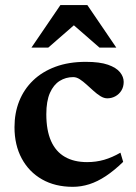

<svg xmlns="http://www.w3.org/2000/svg" viewBox="-20 -710 524 742"><path d="M311.5 -471Q365.5 -471 397.5 -459.8Q429.5 -448.5 443.8 -430.8Q458 -413 458 -393.5Q458 -374.5 449.2 -360.2Q440.5 -346 426 -338Q411.5 -330 394.5 -330Q382 -330 368.5 -338.2Q355 -346.5 341.5 -358.8Q328 -371 314.5 -383.2Q301 -395.5 288.2 -403.8Q275.5 -412 263 -412Q234 -412 210.5 -397.2Q187 -382.5 173 -351Q159 -319.5 159 -268.5Q159 -206.5 177.2 -165.2Q195.5 -124 230.8 -103.8Q266 -83.5 316.5 -83.5Q351.5 -83.5 382.5 -92.5Q413.5 -101.5 445.5 -120L456 -84.5Q421.5 -51 389 -29.5Q356.5 -8 325 2Q293.5 12 261.5 12Q193 12 142.5 -16.8Q92 -45.5 64 -97.5Q36 -149.5 36 -218.5Q36 -273 54.2 -319Q72.5 -365 107.8 -399Q143 -433 194.2 -452Q245.5 -471 311.5 -471ZM101.5 -526 213.5 -690.5H317.5L429.5 -526H364.5L248 -627.5H283L166.5 -526Z"/></svg>

Font: Newsreader SemiBold
Style: Regular
Weight: 600
Designer: Hugues Gentile
Foundry: Production Type
Version: Version 1.003